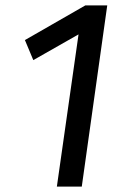

<svg xmlns="http://www.w3.org/2000/svg" viewBox="-20 -689 467 709"><path d="M295 -669H376L282 0H190L270 -562L103 -467L72 -541Z"/></svg>

Font: Fira Sans Variable
Style: Italic
Weight: 397
Italic angle: -8°
Designer: Carrois Corporate & Edenspiekermann AG
Foundry: Carrois Corporate GbR & Edenspiekermann AG
Version: Version 4.202